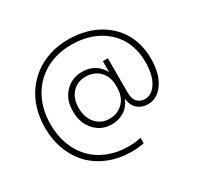

<svg xmlns="http://www.w3.org/2000/svg" viewBox="-199 -990 1516 1468"><g transform="rotate(-30 559.0 -255.5)"><path d="M564 237.8Q456.5 237.8 366.5 202.1Q276.4 166.5 213.1 102.8Q149.9 39.1 114.5 -52.5Q79.1 -144 79.1 -252.9Q79.1 -338.9 102.1 -415.8Q125 -492.7 168.2 -553.2Q211.4 -613.8 271 -657.7Q330.6 -701.7 406.7 -725.3Q482.9 -749 568.8 -749Q648.9 -749 720.9 -730Q793 -710.9 852.3 -673.3Q911.6 -635.7 954.8 -583Q998 -530.3 1022 -459.5Q1045.9 -388.7 1045.9 -306.2Q1045.9 -175.3 991.7 -94.7Q937.5 -14.2 853 -14.2Q799.8 -14.2 762.9 -45.7Q726.1 -77.1 719.2 -140.1Q695.8 -80.6 647.5 -49.8Q599.1 -19 537.1 -19Q446.3 -19 386.7 -84.5Q327.1 -149.9 327.1 -248V-259.8Q327.1 -356.9 387 -419.4Q446.8 -481.9 538.1 -481.9Q597.7 -481.9 644.5 -454.1Q691.4 -426.3 716.8 -375V-472.2H761.2V-171.9Q761.2 -112.3 787.4 -86.2Q813.5 -60.1 852.1 -60.1Q915 -60.1 955.6 -126.5Q996.1 -192.9 996.1 -305.2Q996.1 -379.9 974.6 -444.1Q953.1 -508.3 914.3 -555.2Q875.5 -602.1 822.3 -635.5Q769 -668.9 705.1 -685.5Q641.1 -702.1 569.8 -702.1Q439.9 -702.1 339.4 -645.3Q238.8 -588.4 183.8 -486.1Q128.9 -383.8 128.9 -252Q128.9 -152.8 160.4 -70.3Q191.9 12.2 248.3 69.8Q304.7 127.4 385.7 159.2Q466.8 190.9 564 190.9Q621.1 190.9 673.8 179.2V227.1Q618.7 237.8 564 237.8ZM543 -64.9Q614.7 -64.9 662.8 -112.8Q710.9 -160.6 710.9 -247.1V-264.2Q710.9 -318.8 686.8 -358.6Q662.6 -398.4 625.2 -417.2Q587.9 -436 543 -436Q469.2 -436 423.6 -386.7Q377.9 -337.4 377.9 -253.9Q377.9 -169.4 424.1 -117.2Q470.2 -64.9 543 -64.9Z"/></g></svg>

Font: Sora ExtraLight
Style: Regular
Weight: 200
Designer: Jonathan Barnbrook, Julián Moncada
Foundry: Barnbrook Fonts
Version: Version 2.000